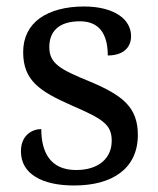

<svg xmlns="http://www.w3.org/2000/svg" viewBox="-20 -565 491 595"><path d="M210 9.8C328.1 9.8 407.2 -42.5 407.2 -147C407.2 -188.5 396 -219.7 371.6 -245.1C347.2 -270.5 309.6 -291 256.8 -313C167.5 -349.6 132.8 -367.7 132.8 -418.9C132.8 -466.8 161.1 -499 228 -499C287.1 -499 314 -460 314 -393.1C360.4 -393.1 386.2 -416.5 386.2 -453.1C386.2 -478 374 -501.5 349.1 -518.1C324.2 -534.7 287.6 -544.9 240.2 -544.9C183.6 -544.9 136.7 -532.2 103.5 -508.8C70.3 -484.9 51.8 -449.2 51.8 -403.8C51.8 -315.4 102.5 -282.2 203.1 -237.8C299.3 -196.3 326.2 -178.7 326.2 -128.9C326.2 -75.2 286.6 -38.1 215.8 -38.1C134.8 -38.1 107.9 -94.7 107.9 -165C82 -165 44.9 -147.9 44.9 -96.2C44.9 -61 61 -34.7 89.8 -17.1C118.7 1 159.7 9.8 210 9.8Z"/></svg>

Font: The Erased English
Style: Regular
Weight: 400
Designer: Monotype Design team + ligartures altered by 180 Amsterdam
Foundry: Monotype Imaging Inc.
Version: Version 1.030;Glyphs 3.1.2 (3151)